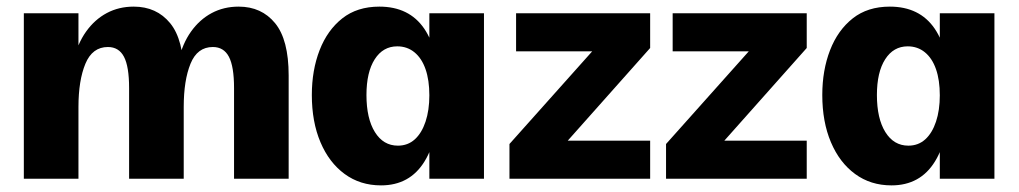

<svg xmlns="http://www.w3.org/2000/svg" viewBox="-20 -540 3077 580"><path d="M52 -500H217V0H52ZM370 -274Q370 -339 354.5 -368.5Q339 -398 306 -398Q259 -398 238 -347.5Q217 -297 217 -217L204 -280L202 -356Q214 -408 240 -444.5Q266 -481 302.5 -500.5Q339 -520 384 -520Q453 -520 494 -470Q535 -420 535 -312V0H370ZM687 -274Q687 -339 671.5 -368.5Q656 -398 623 -398Q576 -398 555.5 -347.5Q535 -297 535 -217L521 -280L519 -356Q531 -408 557 -444.5Q583 -481 619.5 -500.5Q656 -520 701 -520Q770 -520 811 -470Q852 -420 852 -312V0H687Z M1131 20Q1068 20 1021 -14.5Q974 -49 948 -110.5Q922 -172 922 -253Q922 -328 945.5 -388.5Q969 -449 1014 -484.5Q1059 -520 1126 -520Q1216 -520 1261.5 -453.5Q1307 -387 1307 -256Q1307 -125 1262.5 -52.5Q1218 20 1131 20ZM1182 -100Q1212 -100 1233 -119Q1254 -138 1265.5 -172.5Q1277 -207 1277 -252Q1277 -298 1265.5 -331Q1254 -364 1232 -382Q1210 -400 1180 -400Q1137 -400 1112 -361Q1087 -322 1087 -253Q1087 -182 1112.5 -141Q1138 -100 1182 -100ZM1277 0V-500H1442V0Z M1519 -105 1769 -385H1539V-500H1944V-395L1695 -115H1944V0H1519Z M1992 -105 2242 -385H2012V-500H2417V-395L2168 -115H2417V0H1992Z M2673 20Q2610 20 2563 -14.5Q2516 -49 2490 -110.5Q2464 -172 2464 -253Q2464 -328 2487.5 -388.5Q2511 -449 2556 -484.5Q2601 -520 2668 -520Q2758 -520 2803.5 -453.5Q2849 -387 2849 -256Q2849 -125 2804.5 -52.5Q2760 20 2673 20ZM2724 -100Q2754 -100 2775 -119Q2796 -138 2807.5 -172.5Q2819 -207 2819 -252Q2819 -298 2807.5 -331Q2796 -364 2774 -382Q2752 -400 2722 -400Q2679 -400 2654 -361Q2629 -322 2629 -253Q2629 -182 2654.5 -141Q2680 -100 2724 -100ZM2819 0V-500H2984V0Z"/></svg>

Font: Moderustic
Style: Bold
Weight: 700
Designer: Tural Alisoy
Foundry: TAFT Foundry
Version: Version 2.120